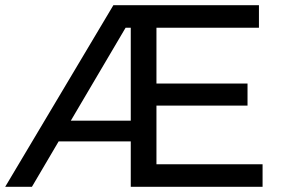

<svg xmlns="http://www.w3.org/2000/svg" viewBox="-21 -720 1088 740"><path d="M991 -87H582V-313H933V-398H582V-613H977V-700H416L-1 0H102L205 -175H483V0H991ZM483 -255H252L463 -613H483Z"/></svg>

Font: Rookery
Style: Regular
Weight: 400
Designer: Ryan Kimball / Julieta Ulanovsky
Foundry: Motorola Mobility LLC.
Version: Version 1.0